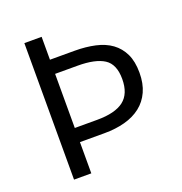

<svg xmlns="http://www.w3.org/2000/svg" viewBox="-120 -762 823 867"><g transform="rotate(-20 291.5 -328.0)"><path d="M90 0V-656H173V-546H291Q345 -546 390 -536Q435 -526 466.5 -503Q498 -480 515.5 -443.5Q533 -407 533 -353Q533 -301 515.5 -262.5Q498 -224 466 -199Q434 -174 389.5 -162Q345 -150 291 -150H173V0ZM173 -218H281Q367 -218 408.5 -250Q450 -282 450 -353Q450 -424 408 -451Q366 -478 281 -478H173Z"/></g></svg>

Font: CV Source Sans
Style: Regular
Weight: 400
Designer: Paul D. Hunt
Foundry: Adobe Systems Incorporated
Version: Version 3.001